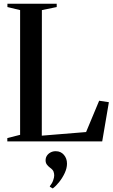

<svg xmlns="http://www.w3.org/2000/svg" viewBox="-20 -763 612 1036"><path d="M19.5 0V-18L88.5 -35.5V-708.5L20 -725V-743H286V-725L206 -708.5L205.5 -31L444.5 -50.5L515 -219.5L567.5 -211.5L531.5 0ZM341.5 120Q341.5 144.5 329.2 170.8Q317 197 299.2 219.2Q281.5 241.5 265 253.5H264L249 244.5V241.5Q261.5 226 267 210Q272.5 194 272.5 184Q272.5 173 268.8 162.8Q265 152.5 249.5 141.5Q239.5 134 232.8 124.8Q226 115.5 226 102Q226 88 233.2 77Q240.5 66 252.8 59.5Q265 53 279 53H282Q308 53 324.8 72.5Q341.5 92 341.5 120Z"/></svg>

Font: Merriweather 144pt Medium
Style: Regular
Weight: 500
Version: Version 2.100